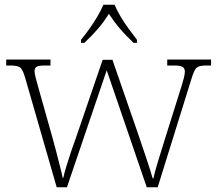

<svg xmlns="http://www.w3.org/2000/svg" viewBox="-20 -786 908 806"><path d="M86 -458Q76 -493 65.5 -502Q55 -511 24 -511H6V-536H192V-511H168Q142 -511 133.5 -505.5Q125 -500 125 -487Q125 -478 130.5 -457Q136 -436 140 -422L200 -209Q207 -185 215.5 -151.5Q224 -118 232 -87Q240 -56 243 -40H246Q249 -56 258.5 -87.5Q268 -119 279.5 -153Q291 -187 300 -211L411 -535H452L559 -226Q565 -208 574 -181.5Q583 -155 592.5 -127Q602 -99 609.5 -75Q617 -51 621 -37H624Q629 -62 643 -107.5Q657 -153 675 -211L741 -421Q747 -440 751.5 -457.5Q756 -475 756 -485Q756 -498 747.5 -504.5Q739 -511 712 -511H682V-536H866V-511H846Q815 -511 805 -501.5Q795 -492 784 -456L642 0H596L428 -491L261 0H218ZM320 -619Q336 -638 354.5 -664Q373 -690 389 -717Q405 -744 414 -766H461Q470 -744 486 -717Q502 -690 521 -664Q540 -638 555 -619V-606H541Q506 -639 483 -666Q460 -693 437 -728Q415 -693 392 -666Q369 -639 334 -606H320Z"/></svg>

Font: Noto Serif Malayalam ExtraLight
Style: Regular
Weight: 200
Designer: Indian type Foundry, Jelle Bosma, Monotype Design Team
Foundry: Monotype Imaging Inc.
Version: Version 2.104; ttfautohint (v1.8.4.7-5d5b)